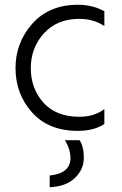

<svg xmlns="http://www.w3.org/2000/svg" viewBox="-20 -536 512 804"><path d="M313 51Q331 77 331 125Q331 173 294 209Q257 245 188 248V199Q275 190 275 126Q275 89 252 51ZM306 12Q183 12 114 -65.5Q45 -143 45 -250.5Q45 -358 115.5 -437Q186 -516 306 -516Q368 -516 417 -489V-427Q372 -457 312 -457Q219 -457 164 -396.5Q109 -336 109 -250.5Q109 -165 162 -106Q215 -47 313 -47Q374 -47 417 -79V-17Q374 12 306 12Z"/></svg>

Font: Hind Kochi Light
Style: Regular
Weight: 300
Designer: Dhruvi Tolia
Foundry: Indian Type Foundry
Version: Version 0.702;PS 1.0;hotconv 1.0.81;makeotf.lib2.5.63406